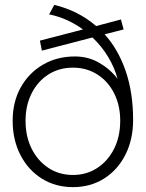

<svg xmlns="http://www.w3.org/2000/svg" viewBox="-20 -759 599 789"><path d="M280 10Q208 10 152 -25Q96 -60 64 -122Q32 -184 32 -263Q32 -340 65 -399.5Q98 -459 156 -493Q214 -527 288 -527Q343 -527 388.5 -500.5Q434 -474 463 -435Q451 -481 424.5 -525Q398 -569 360 -605L152 -551L144 -592L321 -638Q291 -660 256 -676Q221 -692 182 -700L203 -739Q302 -715 375 -652L477 -679L488 -638L410 -618Q466 -556 496.5 -467Q527 -378 527 -266Q527 -186 495.5 -123.5Q464 -61 408 -25.5Q352 10 280 10ZM280 -40Q336 -40 380 -69Q424 -98 449 -148Q474 -198 474 -263Q474 -326 449 -375.5Q424 -425 380 -453Q336 -481 280 -481Q223 -481 179 -453Q135 -425 110 -375.5Q85 -326 85 -263Q85 -198 110 -148Q135 -98 179 -69Q223 -40 280 -40Z"/></svg>

Font: Lexend Deca ExtraLight
Style: Regular
Weight: 200
Designer: Bonnie Shaver-Troup, Thomas Jockin
Foundry: Lexend
Version: Version 1.008; ttfautohint (v1.8.4.7-5d5b)